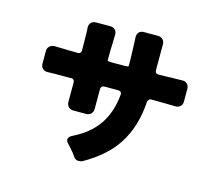

<svg xmlns="http://www.w3.org/2000/svg" viewBox="-109 -910 1218 1066"><g transform="rotate(15 500.0 -376.5)"><path d="M870 -565Q885 -565 895.5 -554.5Q906 -544 906 -527V-454Q906 -436 895 -426Q884 -416 868 -416L815 -417L727 -418Q720 -418 714.5 -412.5Q709 -407 708 -398Q699 -256 635 -156Q576 -61 447 12Q439 16 424.5 16Q410 16 399 3Q391 -8 385.5 -16Q380 -24 372 -32Q362 -45 349 -58Q335 -71 335 -83Q335 -99 356 -109Q450 -155 498.5 -225.5Q547 -296 557 -399Q557 -402 557 -403Q557 -410 552 -415Q547 -420 537 -420H459Q449 -420 443.5 -414.5Q438 -409 438 -399V-286Q438 -269 427 -258Q416 -247 399 -247H325Q308 -247 297.5 -258Q287 -269 287 -286V-398Q287 -407 282 -412.5Q277 -418 269 -418Q268 -418 267 -417H182L131 -416Q115 -416 104 -426Q93 -436 93 -454V-526Q93 -544 104.5 -554.5Q116 -565 133 -565L176 -564Q197 -563 219.5 -563Q242 -563 252 -562.5Q262 -562 264 -562Q276 -562 281 -567Q286 -572 286 -581Q286 -581 286 -582L285 -672Q285 -692 284 -701.5Q283 -711 283 -713Q283 -730 293 -741Q303 -752 323 -752H402Q421 -752 431 -741.5Q441 -731 441 -716L440 -671Q438 -630 438 -569Q438 -563 440 -562Q442 -561 446 -561Q446 -561 463 -560H530L549 -561Q555 -561 557 -563.5Q559 -566 559 -569Q559 -572 558.5 -605Q558 -638 557 -658Q556 -678 555.5 -695.5Q555 -713 554.5 -721.5Q554 -730 554 -731Q554 -748 564 -758.5Q574 -769 593 -769H672Q689 -769 700 -758.5Q711 -748 711 -731V-582Q711 -572 716 -567Q721 -562 733 -562Q734 -562 764 -562.5Q794 -563 814 -564Z"/></g></svg>

Font: Tsunagi Gothic Black
Style: Regular
Weight: 900
Designer: Yoshimichi Ohira
Foundry: Positype
Version: Version 1.001